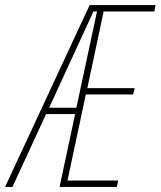

<svg xmlns="http://www.w3.org/2000/svg" viewBox="-92 -734 631 754"><path d="M-72 0H-43L89 -286H203L142 0H367L372 -25H173L245 -363H431L437 -388H251L315 -689H514L519 -714H260ZM101 -311 275 -689H289L208 -311Z"/></svg>

Font: Noto Sans ExtraCondensed Thin
Style: Italic
Weight: 100
Width: 2
Italic angle: -12°
Designer: Monotype Design Team
Foundry: Monotype Imaging Inc.
Version: Version 2.013